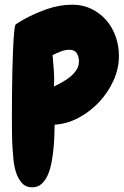

<svg xmlns="http://www.w3.org/2000/svg" viewBox="-20 -760 522 811"><path d="M482.4 -523.4Q482.4 -470.7 459.5 -419.9Q436.5 -369.1 398.4 -328.6Q360.4 -288.1 311.5 -262.2Q262.7 -236.3 210.9 -233.4Q210 -215.8 209.5 -189Q209 -162.1 206.1 -132.8Q203.1 -103.5 197.8 -74.2Q192.4 -44.9 182.1 -21.5Q171.9 2 155.8 16.6Q139.6 31.2 116.2 31.2Q88.9 31.2 72.8 13.2Q56.6 -4.9 48.3 -30.3Q40 -55.7 37.1 -83.5Q34.2 -111.3 33.2 -130.9Q31.2 -159.2 30.8 -186.5Q30.3 -213.9 30.3 -242.2Q30.3 -254.9 30.3 -289.6Q30.3 -324.2 30.8 -368.7Q31.2 -413.1 32.2 -461.4Q33.2 -509.8 35.2 -551.3Q37.1 -592.8 39.6 -622.1Q42 -651.4 45.9 -656.2Q46.9 -657.2 51.8 -660.6Q56.6 -664.1 62.5 -667.5Q68.4 -670.9 73.2 -673.8Q78.1 -676.8 80.1 -677.7Q125 -703.1 178.7 -721.7Q232.4 -740.2 285.2 -740.2Q330.1 -740.2 366.7 -722.2Q403.3 -704.1 429.2 -674.3Q455.1 -644.5 468.8 -605Q482.4 -565.4 482.4 -523.4ZM313.5 -501Q313.5 -520.5 304.2 -535.2Q294.9 -549.8 273.4 -549.8Q254.9 -549.8 236.3 -542.5Q217.8 -535.2 202.1 -527.3Q205.1 -493.2 207.5 -460.9Q210 -428.7 208 -394.5Q223.6 -402.3 242.2 -412.6Q260.7 -422.9 276.4 -435.5Q292 -448.2 302.7 -464.4Q313.5 -480.5 313.5 -501Z"/></svg>

Font: Chewy
Style: Regular
Weight: 400
Designer: Squid
Foundry: Font Diner, Inc DBA Sideshow
Version: Version 1.000